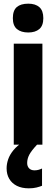

<svg xmlns="http://www.w3.org/2000/svg" viewBox="-20 -788 306 1046"><path d="M211 -550V0H55V-550ZM134 -768Q173 -768 194.5 -749Q216 -730 216 -689Q216 -648 194 -629.5Q172 -611 134 -611Q95 -611 72.5 -629.5Q50 -648 50 -689Q50 -731 71.5 -749.5Q93 -768 134 -768ZM128 100Q128 118 138.5 129Q149 140 168 140Q180 140 190.5 137Q201 134 209 130V224Q197 229 179 233.5Q161 238 137 238Q99 238 72 224.5Q45 211 30.5 186.5Q16 162 16 129Q16 105 24.5 80Q33 55 53 30.5Q73 6 108 -17L182 0Q151 33 139.5 55Q128 77 128 100Z"/></svg>

Font: Noto Sans Display Condensed ExtraBold
Style: Regular
Weight: 800
Width: 3
Designer: Monotype Design Team
Foundry: Monotype Imaging Inc.
Version: Version 2.003